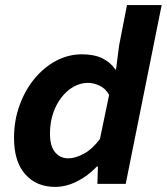

<svg xmlns="http://www.w3.org/2000/svg" viewBox="-20 -721 654 753"><path d="M196 12Q123 12 79 -37.5Q35 -87 35 -180Q35 -248 56.5 -307.5Q78 -367 115 -412Q152 -457 200 -482.5Q248 -508 301 -508Q350 -508 382 -492Q414 -476 433 -448H435L447 -542L478 -701H614L473 0H362L364 -68H360Q325 -31 282 -9.5Q239 12 196 12ZM248 -100Q276 -100 309.5 -118.5Q343 -137 372 -176L408 -349Q394 -374 370.5 -385Q347 -396 325 -396Q296 -396 269 -381Q242 -366 221 -339Q200 -312 188 -276Q176 -240 176 -197Q176 -148 196 -124Q216 -100 248 -100Z"/></svg>

Font: Source Code Pro ExtraLight
Style: Bold Italic
Weight: 700
Italic angle: -11°
Monospace: yes
Version: Version 1.016;hotconv 1.0.116;makeotfexe 2.5.65601